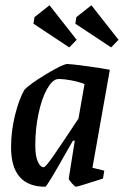

<svg xmlns="http://www.w3.org/2000/svg" viewBox="-20 -700 477 729"><path d="M331 -63 376 -52 371 -22Q275 9 268 9Q265 9 253 -4Q241 -17 241 -22L264 -166H257L234 -126Q158 9 152 9Q22 9 22 -141Q22 -202 37 -262.5Q52 -323 72 -358Q90 -379 154.5 -418Q219 -457 236 -457Q249 -457 311.5 -448.5Q374 -440 397 -435ZM278 -250 301 -381Q277 -390 250 -395Q223 -400 206 -400Q198 -400 195 -399Q176 -394 157 -359Q138 -324 126 -267.5Q114 -211 114 -147Q114 -108 123.5 -86.5Q133 -65 146 -65Q153 -65 185.5 -112Q218 -159 278 -250ZM107 -610 111 -635 168 -680 271 -549 243 -520ZM266 -610 270 -635 327 -680 430 -549 402 -520Z"/></svg>

Font: Grenze
Style: Italic
Weight: 400
Italic angle: -10°
Designer: Renata Polastri
Foundry: Omnibus-Type
Version: Version 1.002; ttfautohint (v1.8)